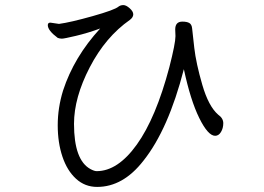

<svg xmlns="http://www.w3.org/2000/svg" viewBox="-20 -728 1040 755"><path d="M669 -612Q669 -643 697 -643Q715 -643 724.5 -637.5Q734 -632 735.5 -616Q737 -600 744 -539.5Q751 -479 775.5 -394.5Q800 -310 838 -277Q858 -263 858 -243.5Q858 -224 849 -209Q840 -194 826 -194Q798 -194 763.5 -264Q729 -334 703 -456Q642 -219 544 -96Q464 7 362 7Q314 7 279 -25Q244 -57 225.5 -112Q207 -167 207 -235.5Q207 -304 228 -372Q271 -504 374 -616Q325 -598 278.5 -587Q232 -576 223.5 -576Q215 -576 207 -579Q168 -608 168 -629Q168 -639 178 -639L212 -634Q257 -640 344 -664.5Q431 -689 446 -702Q454 -708 465 -708Q476 -708 490 -695.5Q504 -683 504 -671.5Q504 -660 491 -650Q395 -583 333 -463.5Q271 -344 271 -241Q271 -98 336 -63Q351 -55 360 -55Q443 -55 518 -159.5Q593 -264 646 -464Q670 -558 670 -586Z"/></svg>

Font: ToneOZ-Pinyin-WenKai-Regular
Style: Regular
Weight: 400
Designer: Fontworks Inc.
Foundry: ToneOZ
Version: Version 0.240331